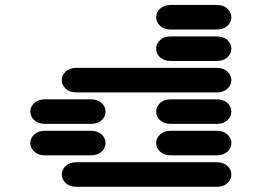

<svg xmlns="http://www.w3.org/2000/svg" viewBox="-20 -756 1040 763"><path d="M284.2 -13.7H840.8Q868.2 -13.7 883.8 -28.3Q899.4 -43 899.4 -62.5Q899.4 -82 883.8 -96.7Q868.2 -111.3 840.8 -111.3H284.2Q256.8 -111.3 241.2 -96.7Q225.6 -82 225.6 -62.5Q225.6 -43 241.2 -28.3Q256.8 -13.7 284.2 -13.7ZM159.2 -138.7H340.8Q368.2 -138.7 383.8 -153.3Q399.4 -168 399.4 -187.5Q399.4 -207 383.8 -221.7Q368.2 -236.3 340.8 -236.3H159.2Q131.8 -236.3 116.2 -221.7Q100.6 -207 100.6 -187.5Q100.6 -168 116.2 -153.3Q131.8 -138.7 159.2 -138.7ZM659.2 -138.7H840.8Q868.2 -138.7 883.8 -153.3Q899.4 -168 899.4 -187.5Q899.4 -207 883.8 -221.7Q868.2 -236.3 840.8 -236.3H659.2Q631.8 -236.3 616.2 -221.7Q600.6 -207 600.6 -187.5Q600.6 -168 616.2 -153.3Q631.8 -138.7 659.2 -138.7ZM159.2 -263.7H340.8Q368.2 -263.7 383.8 -278.3Q399.4 -293 399.4 -312.5Q399.4 -332 383.8 -346.7Q368.2 -361.3 340.8 -361.3H159.2Q131.8 -361.3 116.2 -346.7Q100.6 -332 100.6 -312.5Q100.6 -293 116.2 -278.3Q131.8 -263.7 159.2 -263.7ZM659.2 -263.7H840.8Q868.2 -263.7 883.8 -278.3Q899.4 -293 899.4 -312.5Q899.4 -332 883.8 -346.7Q868.2 -361.3 840.8 -361.3H659.2Q631.8 -361.3 616.2 -346.7Q600.6 -332 600.6 -312.5Q600.6 -293 616.2 -278.3Q631.8 -263.7 659.2 -263.7ZM284.2 -388.7H840.8Q868.2 -388.7 883.8 -403.3Q899.4 -418 899.4 -437.5Q899.4 -457 883.8 -471.7Q868.2 -486.3 840.8 -486.3H284.2Q256.8 -486.3 241.2 -471.7Q225.6 -457 225.6 -437.5Q225.6 -418 241.2 -403.3Q256.8 -388.7 284.2 -388.7ZM659.2 -513.7H840.8Q868.2 -513.7 883.8 -528.3Q899.4 -543 899.4 -562.5Q899.4 -582 883.8 -596.7Q868.2 -611.3 840.8 -611.3H659.2Q631.8 -611.3 616.2 -596.7Q600.6 -582 600.6 -562.5Q600.6 -543 616.2 -528.3Q631.8 -513.7 659.2 -513.7ZM659.2 -638.7H840.8Q868.2 -638.7 883.8 -653.3Q899.4 -668 899.4 -687.5Q899.4 -707 883.8 -721.7Q868.2 -736.3 840.8 -736.3H659.2Q631.8 -736.3 616.2 -721.7Q600.6 -707 600.6 -687.5Q600.6 -668 616.2 -653.3Q631.8 -638.7 659.2 -638.7Z"/></svg>

Font: Sixtyfour
Style: Regular
Weight: 400
Designer: Jens Kutilek
Foundry: Jens Kutilek
Version: Version 2.001